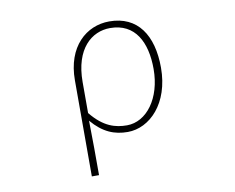

<svg xmlns="http://www.w3.org/2000/svg" viewBox="-80 -644 1159 947"><g transform="rotate(-10 500.0 -171.0)"><path d="M306 198H342C342 92 342 31 340 -75C396 -9 453 13 519 13C629 13 735 -92 735 -271C735 -434 665 -540 523 -540C408 -540 306 -452 306 -283ZM521 -20C464 -20 405 -35 342 -113V-268C342 -435 429 -507 521 -507C647 -507 698 -405 698 -271C698 -124 619 -20 521 -20Z"/></g></svg>

Font: Harano Aji Gothic ExtraLight
Style: Regular
Weight: 250
Foundry: Masamichi Hosoda
Version: HaranoAjiGothic-ExtraLight version 20230610;ttx 4.39.4